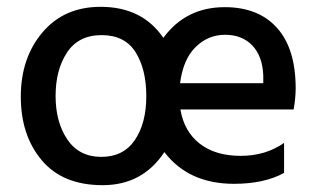

<svg xmlns="http://www.w3.org/2000/svg" viewBox="-20 -534 929 563"><path d="M666 5Q533 5 462 -88Q398 9 281 9Q164 9 102.5 -64Q41 -137 41 -250.5Q41 -364 104.5 -439Q168 -514 275 -514Q397 -514 459 -423Q525 -513 639 -513Q738 -513 792.5 -452Q847 -391 847 -275Q847 -247 841 -213H509Q520 -148 566 -112.5Q612 -77 685.5 -77Q759 -77 813 -115V-27Q755 5 666 5ZM508 -290H752V-312Q750 -369 720 -400.5Q690 -432 640 -432Q590 -432 553.5 -396Q517 -360 508 -290ZM278 -431Q210 -431 176.5 -380Q143 -329 143 -252.5Q143 -176 177.5 -125Q212 -74 277 -74Q342 -74 375.5 -123.5Q409 -173 409 -252Q409 -331 377.5 -381Q346 -431 278 -431Z"/></svg>

Font: Hind Kochi Medium
Style: Regular
Weight: 500
Designer: Dhruvi Tolia
Foundry: Indian Type Foundry
Version: Version 0.702;PS 1.0;hotconv 1.0.81;makeotf.lib2.5.63406